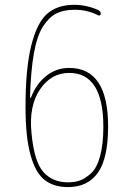

<svg xmlns="http://www.w3.org/2000/svg" viewBox="-20 -760 540 790"><path d="M264.6 -460Q190.4 -460 144.5 -392.1Q98.6 -324.2 109.4 -213.9Q120.1 -96.7 157.7 -53.2Q195.3 -9.8 259.8 -9.8Q288.1 -9.8 309.6 -17.6Q331.1 -25.4 355 -47.4Q378.9 -69.3 392.1 -118.2Q405.3 -167 405.3 -240.2Q404.3 -460 264.6 -460ZM259.8 9.8Q201.2 9.8 163.6 -19.5Q126 -48.8 105.5 -122.6Q85 -196.3 85 -320.3Q85 -479.5 108.9 -573.7Q132.8 -668 174.8 -704.1Q216.8 -740.2 285.2 -740.2Q335.9 -740.2 383.8 -718.8Q394.5 -713.9 394.5 -703.1Q394.5 -699.2 391.6 -697.3Q388.7 -695.3 385.7 -696.3Q337.9 -720.7 285.2 -719.7Q243.2 -719.7 212.9 -705.1Q182.6 -690.4 157.7 -652.3Q132.8 -614.3 119.6 -541Q106.4 -467.8 103.5 -359.4Q103.5 -357.4 105.5 -357.4Q107.4 -357.4 107.4 -358.4Q128.9 -415 170.4 -447.8Q211.9 -480.5 264.6 -480.5Q424.8 -480.5 424.8 -240.2Q424.8 -108.4 382.8 -49.3Q340.8 9.8 259.8 9.8Z"/></svg>

Font: Rounded-X Mgen+ 2m thin
Style: Regular
Weight: 100
Designer: [Source Han Sans]
Ryoko NISHIZUKA  (kana & ideographs); Paul D. Hunt (Latin, Greek & Cyrillic); Wenlong ZHANG  (bopomofo
Version: Version 1.059.20150602